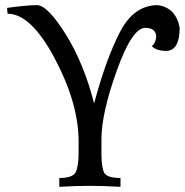

<svg xmlns="http://www.w3.org/2000/svg" viewBox="-20 -723 715 743"><path d="M446.3 0Q375.5 -3.9 328.6 -3.9Q273.9 -3.9 209.5 0V-34.2Q262.2 -34.2 273.2 -57.4Q284.2 -80.6 284.2 -130.9V-174.8Q284.2 -322.8 192.1 -496.3Q100.1 -669.9 9.3 -669.9L7.3 -692.4Q84 -703.1 123 -703.1Q163.6 -703.1 233.9 -591.1Q304.2 -479 344.2 -322.8Q390.1 -494.6 444.1 -598.9Q498 -703.1 590.3 -703.1Q660.2 -693.8 675.3 -616.2Q675.3 -529.3 625.5 -525.9Q585.9 -525.9 567.4 -544.4Q582 -555.2 584.5 -580.1Q584 -615.2 542 -615.2Q491.2 -615.2 431.9 -449.7Q372.6 -284.2 372.6 -185.1V-127.9Q372.6 -76.7 382.8 -55.4Q393.1 -34.2 446.3 -34.2Z"/></svg>

Font: Almanac
Style: Regular
Weight: 400
Designer: Eden's Almanac
Version: Version 3.501;March 28, 2021;FontCreator 13.0.0.2683 64-bit